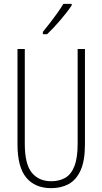

<svg xmlns="http://www.w3.org/2000/svg" viewBox="-20 -969 533 999"><path d="M422 -218Q422 -133 399.5 -83Q377 -33 337.5 -11.5Q298 10 247 10Q162 10 116.5 -45Q71 -100 71 -218V-714H109V-221Q109 -115 145.5 -70.5Q182 -26 247 -26Q288 -26 319 -43.5Q350 -61 367 -104Q384 -147 384 -221V-714H422ZM353 -941Q342 -924 326 -903.5Q310 -883 292 -862Q274 -841 257 -823Q240 -805 225 -791H203V-803Q225 -830 243 -853.5Q261 -877 277.5 -900Q294 -923 310 -949H353Z"/></svg>

Font: Noto Sans Khmer ExtraCondensed ExtraLight
Style: Regular
Weight: 250
Width: 2
Designer: Danh Hong and the Monotype Design Team
Foundry: Monotype Imaging Inc.
Version: Version 2.004